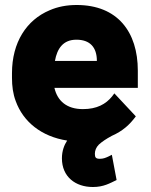

<svg xmlns="http://www.w3.org/2000/svg" viewBox="-20 -558 606 769"><path d="M28 -246C28 -213 32 -182 43 -153C73 -70 146 -11 249 5C237 23 228 47 228 76C228 150 282 191 352 191C395 191 420 176 447 163L428 62L414 69C403 74 394 78 380 78C364 78 360 73 360 58C360 45 365 32 376 21C388 10 404 -1 428 -14C471 -33 499 -58 524 -92L438 -184L429 -172C404 -141 368 -121 312 -121C247 -121 210 -154 198 -206H532V-275C532 -430 451 -538 287 -538C247 -538 211 -531 179 -517C86 -478 28 -388 28 -265ZM200 -314C209 -364 233 -399 286 -399C340 -399 368 -369 368 -314Z"/></svg>

Font: Asimov Pro
Style: Ult
Weight: 900
Designer: Google
Version: Version 2.000980; 2014